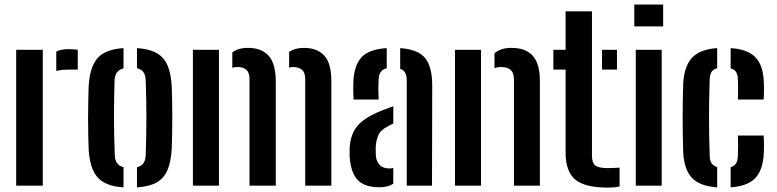

<svg xmlns="http://www.w3.org/2000/svg" viewBox="-20 -820 3430 848"><path d="M51.5 0V-600H169V0ZM228.5 -506.5V-592Q249.5 -603 281.5 -603Q293 -603 304 -602.2Q315 -601.5 323.5 -600.5V-512.5H283Q250 -512.5 228.5 -506.5Z M371.5 -162Q370.5 -187 369.8 -222.2Q369 -257.5 369 -297Q369 -336.5 369.8 -373.5Q370.5 -410.5 371.5 -438.5Q376.5 -524.5 411 -563.5Q445.5 -602.5 525.5 -607.5V-518Q505.5 -513 496.2 -499.8Q487 -486.5 486 -465Q485 -430 484.2 -390Q483.5 -350 483.5 -307.5Q483.5 -265 484.2 -221.8Q485 -178.5 487 -135.5Q487.5 -113 496.8 -99.8Q506 -86.5 525.5 -81.5V7.5Q444.5 2.5 410.2 -37.5Q376 -77.5 371.5 -162ZM585 7.5V-81.5Q605.5 -86.5 614 -99.8Q622.5 -113 623.5 -134.5Q625 -179.5 625.8 -220.8Q626.5 -262 626.5 -301.8Q626.5 -341.5 625.8 -382Q625 -422.5 623.5 -466Q622.5 -488 613.8 -501Q605 -514 585 -518.5V-607.5Q640 -604 672.5 -585.2Q705 -566.5 720.2 -530.5Q735.5 -494.5 738.5 -438.5Q739.5 -412 740.2 -376.2Q741 -340.5 741 -301.8Q741 -263 740.2 -226.5Q739.5 -190 738.5 -162Q735 -105.5 719.8 -69.2Q704.5 -33 672.2 -14.5Q640 4 585 7.5Z M832 0V-600H947V0ZM1328 0V-470.5Q1328 -499 1314 -511.5Q1300 -524 1274.5 -524Q1264 -524 1257 -521V-591Q1270 -599.5 1286 -604Q1302 -608.5 1322.5 -608.5Q1381 -608.5 1412.2 -574.5Q1443.5 -540.5 1443.5 -461V0ZM1082 0V-470.5Q1082 -498.5 1068.8 -511.2Q1055.5 -524 1029 -524Q1023 -524 1017.2 -523.2Q1011.5 -522.5 1006 -520.5V-588.5Q1019 -598.5 1035.8 -603.5Q1052.5 -608.5 1076 -608.5Q1134 -608.5 1165.8 -574.5Q1197.5 -540.5 1198 -461V0Z M1524.5 -124Q1524 -134.5 1524 -147.5Q1524 -160.5 1524.5 -171Q1527.5 -209 1541.2 -237.5Q1555 -266 1584.8 -288.5Q1614.5 -311 1665.5 -331.5Q1678.5 -336.5 1691.2 -341.2Q1704 -346 1717 -350.5V-274.5Q1711 -272 1705 -268.5Q1699 -265 1692.5 -261.5Q1660.5 -246 1650.5 -221.5Q1640.5 -197 1639.5 -170.5Q1639.5 -157 1639.5 -149.8Q1639.5 -142.5 1640 -132.5Q1642.5 -105.5 1657.8 -90.8Q1673 -76 1699.5 -76Q1710 -76 1717 -78.5V-8.5Q1694 7 1655.5 7Q1592.5 7 1561.5 -23.5Q1530.5 -54 1524.5 -124ZM1541.5 -380.5Q1540.5 -394 1540.2 -415.5Q1540 -437 1540.5 -457.5Q1543.5 -529.5 1575.8 -566Q1608 -602.5 1688 -607.5V-518.5Q1671.5 -514.5 1662.5 -503.2Q1653.5 -492 1652.5 -471Q1651.5 -461 1651.2 -441.8Q1651 -422.5 1651.5 -404.5Q1652 -386.5 1652.5 -380.5ZM1776.5 0V-464.5Q1776.5 -485.5 1769.8 -498.2Q1763 -511 1747.5 -516V-607.5Q1828 -602 1858.8 -562.2Q1889.5 -522.5 1889 -440L1888 0Z M1989.5 0V-600H2104.5V0ZM2250 0V-470.5Q2249.5 -498.5 2235.5 -511.2Q2221.5 -524 2192.5 -524Q2185 -524 2177.8 -522.8Q2170.5 -521.5 2164 -519V-585Q2178 -596.5 2196 -602.5Q2214 -608.5 2239.5 -608.5Q2301 -608.5 2332.8 -574Q2364.5 -539.5 2364.5 -461V0Z M2424 -512.5V-600H2478V-770H2594.5V-133.5Q2594.5 -100.5 2609.5 -89Q2624.5 -77.5 2664 -77.5Q2678.5 -77.5 2690 -78.2Q2701.5 -79 2716.5 -79.5V3.5Q2704.5 6.5 2691.5 7.5Q2678.5 8.5 2663.5 8.5Q2563 8.5 2520.5 -27Q2478 -62.5 2478 -147V-512.5ZM2639 -512.5V-600H2705V-512.5Z M2781.5 -703.5V-800H2909V-703.5ZM2788 0V-600H2902.5V0Z M2997.5 -145.5Q2996.5 -175 2995.8 -216Q2995 -257 2995 -301.2Q2995 -345.5 2995.8 -385.5Q2996.5 -425.5 2997.5 -453Q3002.5 -529.5 3037.5 -566Q3072.5 -602.5 3147.5 -607.5V-518.5Q3130 -514 3122.5 -502.2Q3115 -490.5 3114.5 -469.5Q3113 -423.5 3112.2 -381.8Q3111.5 -340 3111.5 -300Q3111.5 -260 3112.2 -219Q3113 -178 3114.5 -133Q3115 -111 3122.8 -99Q3130.5 -87 3147.5 -82.5V7.5Q3070 2 3036 -34.5Q3002 -71 2997.5 -145.5ZM3207 7.5V-82Q3224 -86.5 3231.2 -99Q3238.5 -111.5 3239 -133.5Q3240 -151.5 3240 -171.8Q3240 -192 3239 -221.5H3352.5Q3354 -209.5 3354.2 -186Q3354.5 -162.5 3353.5 -145.5Q3350.5 -70 3316.2 -33.8Q3282 2.5 3207 7.5ZM3239 -380.5Q3239.5 -393.5 3239.8 -409.8Q3240 -426 3239.8 -442Q3239.5 -458 3239 -470Q3238.5 -490 3231.2 -501.8Q3224 -513.5 3207 -518V-607.5Q3282 -602.5 3316.5 -567Q3351 -531.5 3353.5 -457.5Q3354.5 -439 3354.2 -415.5Q3354 -392 3352.5 -380.5Z"/></svg>

Font: Big Shoulders Stencil Text Thin
Style: Bold
Weight: 700
Version: Version 2.001